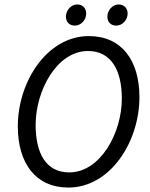

<svg xmlns="http://www.w3.org/2000/svg" viewBox="-20 -830 674 862"><path d="M276 -755C276 -730 293 -715 316 -715C344 -715 367 -741 367 -769C367 -795 349 -810 327 -810C299 -810 276 -784 276 -755ZM462 -755C462 -730 479 -715 502 -715C530 -715 553 -741 553 -769C553 -795 535 -810 513 -810C485 -810 462 -784 462 -755ZM60 -263C60 -97 140 12 287 12C475 12 606 -193 606 -394C606 -559 526 -668 379 -668C191 -668 60 -463 60 -263ZM527 -387C527 -234 431 -56 291 -56C187 -56 140 -141 140 -269C140 -423 235 -601 375 -601C479 -601 527 -515 527 -387Z"/></svg>

Font: Cambridge Sans Italic
Style: Regular
Weight: 400
Italic angle: -11°
Version: Version 2.000;PS 002.000;hotconv 1.0.88;makeotf.lib2.5.64775